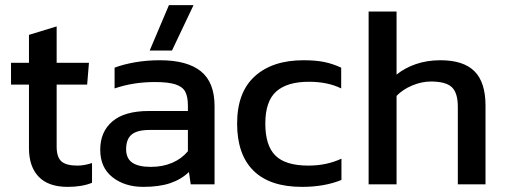

<svg xmlns="http://www.w3.org/2000/svg" viewBox="-20 -719 1973 749"><path d="M93 -141V-389H23V-474H93V-583L201 -616V-474H327L320 -389H201V-147Q201 -106 219.5 -89.5Q238 -73 282 -73Q309 -73 339 -83V-6Q300 10 244 10Q169 10 131 -29.5Q93 -69 93 -141Z M639 -699H735L651 -522H564ZM371 -135Q371 -205 418.5 -245.5Q466 -286 561 -286H713V-307Q713 -342 702.5 -361.5Q692 -381 664 -390Q636 -399 584 -399Q500 -399 427 -374V-455Q461 -468 507 -476Q553 -484 604 -484Q710 -484 763.5 -441Q817 -398 817 -305V0H724L717 -48Q687 -19 644 -4.5Q601 10 539 10Q467 10 419 -27.5Q371 -65 371 -135ZM713 -129V-212H563Q515 -212 493.5 -194Q472 -176 472 -137Q472 -101 496 -84.5Q520 -68 568 -68Q615 -68 652 -84Q689 -100 713 -129Z M905 -237Q905 -359 974 -421.5Q1043 -484 1164 -484Q1212 -484 1245.5 -477Q1279 -470 1311 -455V-374Q1259 -400 1185 -400Q1100 -400 1057.5 -362Q1015 -324 1015 -237Q1015 -151 1054.5 -112Q1094 -73 1183 -73Q1254 -73 1312 -100V-17Q1246 10 1158 10Q1033 10 969 -53Q905 -116 905 -237Z M1418 -674H1527V-428Q1559 -454 1602.5 -469Q1646 -484 1698 -484Q1788 -484 1831 -441Q1874 -398 1874 -307V0H1766V-302Q1766 -357 1742.5 -379Q1719 -401 1661 -401Q1625 -401 1588 -385.5Q1551 -370 1527 -345V0H1418Z"/></svg>

Font: Kanit
Style: Regular
Weight: 400
Designer: Katatrad Team
Foundry: Cadson Demak
Version: Version 1.001